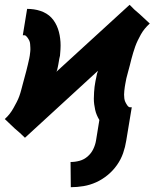

<svg xmlns="http://www.w3.org/2000/svg" viewBox="-35 -557 655 800"><path d="M260 223 259 118Q278 118 296.5 113Q315 108 330 95Q345 82 353.5 64.5Q362 47 365 29L379 -57Q373 -67 368.5 -77.5Q364 -88 361.5 -99.5Q359 -111 357.5 -122.5Q356 -134 356 -146Q356 -158 357 -172.5Q358 -187 359 -195L361 -208Q362 -214 363 -220Q364 -226 365.5 -231.5Q367 -237 368 -244Q369 -251 371 -255L373 -262L69 17L48 -3L26 -22L-15 -61L-14 -62Q-3 -72 5.5 -83Q14 -94 21 -106.5Q28 -119 34.5 -131.5Q41 -144 45.5 -156.5Q50 -169 53.5 -182.5Q57 -196 60.5 -209Q64 -222 67.5 -235Q71 -248 74.5 -261Q78 -274 81.5 -289.5Q85 -305 87 -314L89 -325Q90 -333 91 -341.5Q92 -350 91.5 -358Q91 -366 90.5 -374Q90 -382 86.5 -389Q83 -396 77.5 -403Q72 -410 67 -410H60L78 -520Q92 -520 106 -518Q120 -516 133.5 -511.5Q147 -507 158.5 -500Q170 -493 179 -483.5Q188 -474 195 -462Q202 -450 206.5 -437Q211 -424 213.5 -410.5Q216 -397 217 -382.5Q218 -368 217 -351.5Q216 -335 215 -325L212 -312Q211 -306 210 -300Q209 -294 208 -288.5Q207 -283 205.5 -276Q204 -269 203 -265L200 -258L505 -537L525 -517L547 -498L589 -459L588 -458Q577 -448 568 -437Q559 -426 552 -413.5Q545 -401 539 -388.5Q533 -376 528.5 -363.5Q524 -351 520 -337.5Q516 -324 512.5 -311Q509 -298 506 -285Q503 -272 499 -259Q495 -246 491.5 -230.5Q488 -215 487 -207L485 -195Q484 -187 483 -179Q482 -171 482 -163Q482 -155 483 -147Q484 -139 487 -132.5Q490 -126 495 -118.5Q500 -111 506 -110H514L491 29Q487 55 478 81Q469 107 452.5 130.5Q436 154 413.5 172.5Q391 191 365.5 202.5Q340 214 313 218.5Q286 223 260 223Z"/></svg>

Font: Iosevka Aile Extrabold Oblique
Style: Regular
Weight: 800
Italic angle: -9°
Designer: Belleve Invis
Foundry: Belleve Invis
Version: Version 31.1.0; ttfautohint (v1.8.4)